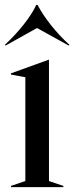

<svg xmlns="http://www.w3.org/2000/svg" viewBox="-30 -768 305 788"><path d="M15 -5 74 -25V-451L15 -462V-467L170 -523H171V-25L230 -5V0H15ZM-7 -581 -10 -584Q33 -624 67 -667Q101 -710 119 -748H124Q145 -708 180 -664Q215 -620 255 -584L252 -581L122 -653Z"/></svg>

Font: Nyght Serif
Style: Regular
Weight: 400
Designer: Maksym Kobuzan
Version: Version 0.410;July 4, 2025;FontCreator 15.0.0.2958 64-bit